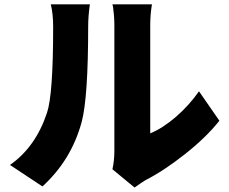

<svg xmlns="http://www.w3.org/2000/svg" viewBox="-20 -793 1040 873"><path d="M172.9 54.7 25.4 -43Q141.6 -124 193.4 -279.3Q221.7 -361.3 221.7 -669.9Q221.7 -730.5 210.9 -773.4H388.7Q380.9 -719.7 380.9 -671.9Q380.9 -350.6 351.6 -239.3Q304.7 -65.4 172.9 54.7ZM591.8 59.6 491.2 -23.4Q500 -62.5 500 -106.4V-679.7Q500 -701.2 498 -724.6Q496.1 -748 494.1 -760.7L491.2 -773.4H670.9Q663.1 -727.5 663.1 -678.7V-186.5Q719.7 -210 779.3 -261.2Q838.9 -312.5 884.8 -377.9L977.5 -244.1Q918 -168.9 821.8 -92.8Q725.6 -16.6 639.6 27.3Q630.9 32.2 591.8 59.6Z"/></svg>

Font: Gen Shin Gothic Monospace Heavy
Style: Bold
Weight: 800
Designer: [Source Han Sans]
Ryoko NISHIZUKA  (kana & ideographs); Paul D. Hunt (Latin, Greek & Cyrillic); Wenlong ZHANG  (bopomofo
Version: Version 1.002.20150607